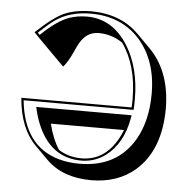

<svg xmlns="http://www.w3.org/2000/svg" viewBox="-52 -709 804 829"><g transform="rotate(5 350.0 -294.5)"><path d="M97.2 -522.9 74.2 -546.9Q148.9 -617.2 194.8 -637.2Q243.2 -657.7 310.1 -658.2Q438.5 -657.7 517.6 -578.6L573.7 -522Q661.1 -434.6 667 -286.6Q667.5 -277.3 667.5 -269.5Q667.5 -88.9 564 2.4Q487.8 68.4 372.6 68.4Q249.5 67.9 179.2 -1.5L122.6 -58.1Q52.2 -129.4 42 -259.8H520Q521 -272 521 -296.9Q520.5 -441.9 454.6 -535.2Q406.7 -567.4 350.6 -567.4Q297.4 -567.4 267.6 -512.7Q261.7 -502.4 252 -480Q228.5 -428.7 210 -409.7L153.3 -466.3ZM495.6 -159.7H178.7Q194.8 -93.8 224.1 -49.3Q268.1 -22 323.2 -22Q423.3 -22 478.5 -122.6Q488.3 -140.6 495.6 -159.7ZM112.3 -213.9 109.4 -226.1H522.9L521 -214.4Q501 -101.6 427.2 -46.4Q380.4 -12.2 323.2 -12.2Q190.4 -12.2 132.3 -151.4Q120.1 -180.7 112.3 -213.9ZM97.2 -537.1Q164.6 -602.5 217.8 -621.6Q253.9 -633.8 293.9 -633.8Q405.8 -633.8 473.1 -525.4Q530.8 -431.2 530.8 -296.9Q530.8 -270 529.8 -259.3L529.3 -250H52.7Q72.8 -51.3 229.5 -8.8Q269.5 2 315.9 2Q480 2 554.7 -127.9Q601.1 -210 601.1 -326.2Q601.1 -472.2 519.5 -562Q440.9 -647.5 310.1 -647.9Q219.2 -647.9 156.7 -604.5Q129.9 -585.4 88.4 -546.4Z"/></g></svg>

Font: Linux Biolinum Shadow O
Style: Bold
Weight: 700
Designer: Philipp H. Poll
Foundry: Philipp H. Poll
Version: Version 0.9.2